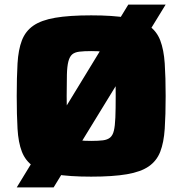

<svg xmlns="http://www.w3.org/2000/svg" viewBox="-20 -763 796 838"><path d="M53 55 540 -743H703L214 55ZM378 8Q282 8 221 -2.5Q160 -13 125.5 -37Q91 -61 75.5 -101Q60 -141 56.5 -201Q53 -261 53 -344Q53 -426 56.5 -486Q60 -546 75.5 -586.5Q91 -627 125.5 -651Q160 -675 221 -685.5Q282 -696 378 -696Q473 -696 534 -685.5Q595 -675 629.5 -651Q664 -627 679.5 -586.5Q695 -546 699 -486Q703 -426 703 -344Q703 -261 699 -201Q695 -141 679.5 -101Q664 -61 629.5 -37Q595 -13 534 -2.5Q473 8 378 8ZM378 -148Q409 -148 429 -150.5Q449 -153 460.5 -162.5Q472 -172 477 -192.5Q482 -213 483.5 -250Q485 -287 485 -344Q485 -401 483.5 -437.5Q482 -474 477 -495Q472 -516 460.5 -525.5Q449 -535 429 -537.5Q409 -540 378 -540Q347 -540 326.5 -537.5Q306 -535 295 -525.5Q284 -516 278.5 -495Q273 -474 272 -437.5Q271 -401 271 -344Q271 -287 272 -250Q273 -213 278.5 -192.5Q284 -172 295 -162.5Q306 -153 326.5 -150.5Q347 -148 378 -148Z"/></svg>

Font: Saira SemiExpanded ExtraBold
Style: Regular
Weight: 800
Width: 6
Designer: Hector Gatti with collaboration of the Omnibus-Type team
Foundry: Omnibus-Type
Version: Version 1.101